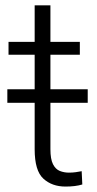

<svg xmlns="http://www.w3.org/2000/svg" viewBox="-20 -684 362 714"><path d="M306.2 -352.1V-301.8H167.5V-128.9Q167.5 -92.3 177 -73.5Q186.5 -54.7 202.4 -48.3Q218.3 -42 236.3 -42Q249.5 -42 261.7 -43.7Q273.9 -45.4 283.7 -47.4L286.1 2Q260.7 9.8 223.6 9.8Q173.3 9.8 141.1 -19.8Q108.9 -49.3 108.9 -128.9V-301.8H7.3V-352.1H108.9V-480.5H11.7V-528.3H108.9V-664.1H167.5V-528.3H276.9V-480.5H167.5V-352.1Z"/></svg>

Font: Vazirmatn UI ExtraLight
Style: Regular
Weight: 200
Designer: Saber Rastikerdar
Foundry: Saber Rastikerdar
Version: Version 33.003